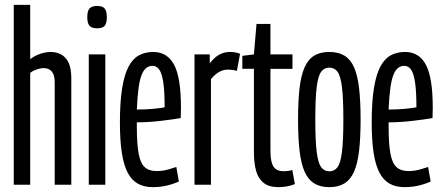

<svg xmlns="http://www.w3.org/2000/svg" viewBox="-20 -760 1820 790"><path d="M36.6 0V-740H104.3V-516.4Q116.2 -525.9 130.1 -532.4Q144 -539 159.4 -542.6Q174.7 -546.2 188.5 -546.2Q212.8 -546.2 232 -535.6Q251.2 -525.1 262.3 -501.8Q273.4 -478.4 273.4 -438.6V0H205.1V-422.4Q205.1 -451.4 193.2 -465.6Q181.3 -479.8 158.6 -479.8Q150.9 -479.8 141 -477.2Q131 -474.5 121.1 -470.3Q111.2 -466.1 104.3 -460V0Z M379.4 -643.5Q358 -643.5 348.5 -653.8Q339.1 -664 339.1 -689.4Q339.1 -715 348.5 -725.2Q358 -735.5 379.4 -735.5Q401.6 -735.5 410.5 -725.2Q419.5 -715 419.5 -689.4Q419.5 -664 410.7 -653.8Q401.9 -643.5 379.4 -643.5ZM345.3 0V-536.2H413.3V0Z M608.3 10Q572.7 10 547 -4.4Q521.2 -18.9 505 -50.1Q488.8 -81.3 481.1 -132.3Q473.4 -183.2 473.4 -255.6Q473.4 -340.5 482.5 -396.7Q491.5 -452.9 508.9 -485.8Q526.3 -518.7 552 -532.5Q577.7 -546.2 610.4 -546.2Q668.5 -546.2 696.5 -493.3Q724.6 -440.4 724.6 -316.9Q724.6 -311.1 724.1 -295.8Q723.6 -280.4 723.6 -274.1Q708.7 -271.5 688.5 -268.7Q668.3 -265.9 644.7 -263.1Q621.1 -260.2 595.1 -258.4Q569.1 -256.6 543 -256.6Q543 -252.2 543 -247.8Q543 -243.3 543 -239Q543 -169 550.3 -128.8Q557.5 -88.6 575.5 -72.3Q593.4 -56.1 624.2 -56.1Q636.7 -56.1 649.5 -57.9Q662.3 -59.7 676.4 -63.9Q690.6 -68 705.5 -73L716 -12.8Q698.1 -5.3 680.4 -0.1Q662.8 5.1 645.1 7.6Q627.4 10 608.3 10ZM543 -309.3Q558.8 -309.3 576.4 -310Q594 -310.7 609.8 -312.1Q625.5 -313.5 638.1 -315.4Q650.7 -317.2 657.4 -318.6Q657.4 -384.1 651.8 -421.1Q646.2 -458.2 635.3 -473.7Q624.4 -489.1 607.3 -489.1Q594.7 -489.1 583.6 -481.7Q572.5 -474.2 564.1 -455.1Q555.7 -435.9 550.5 -400.6Q545.4 -365.2 543 -309.3Z M843 -536.2V-499.5Q854.6 -514.6 867.1 -524.9Q879.6 -535.2 894.5 -540.7Q909.4 -546.2 926.3 -546.2Q936.1 -546.2 946.3 -544.7Q956.5 -543.2 967.7 -538.6L954.7 -468.3Q944.7 -471.3 935.3 -472.5Q926 -473.6 918.3 -473.6Q899.7 -473.6 882.9 -464.7Q866.2 -455.8 848 -434.4V0H780.3V-536.2Z M1125.4 10Q1086.6 10 1064.5 -7.7Q1042.4 -25.4 1033.6 -57.5Q1024.8 -89.6 1024.8 -132.2V-476.9H977.1V-530.2L1024.8 -536.2L1035.4 -661.6H1092.8V-536.2H1183.4V-476.6H1092.8V-139Q1092.8 -93.5 1105.4 -74.5Q1117.9 -55.5 1146.5 -55.5Q1155 -55.5 1164 -56.5Q1173.1 -57.5 1182.6 -60.6L1193.4 -2.6Q1174.8 5.1 1157.1 7.6Q1139.5 10 1125.4 10Z M1206.4 -268.1Q1206.4 -343.7 1212.5 -396.9Q1218.7 -450 1233.3 -483Q1247.9 -516 1272.9 -531.1Q1297.9 -546.2 1335 -546.2Q1372.2 -546.2 1397.2 -531.1Q1422.2 -516 1436.8 -483Q1451.4 -450 1457.5 -396.9Q1463.7 -343.7 1463.7 -268.1Q1463.7 -193.2 1457.5 -140Q1451.4 -86.8 1436.8 -53.8Q1422.2 -20.8 1397.2 -5.4Q1372.2 10 1335 10Q1297.9 10 1272.9 -5.4Q1247.9 -20.8 1233.3 -53.8Q1218.7 -86.8 1212.5 -140Q1206.4 -193.2 1206.4 -268.1ZM1277.3 -268.1Q1277.3 -181 1283.1 -134.9Q1288.9 -88.8 1301.6 -72Q1314.2 -55.1 1335 -55.1Q1356.2 -55.1 1368.7 -72Q1381.2 -88.8 1387 -134.9Q1392.8 -181 1392.8 -268.1Q1392.8 -356.2 1387 -402.1Q1381.2 -448 1368.7 -464.9Q1356.2 -481.7 1335 -481.7Q1314.2 -481.7 1301.6 -464.9Q1288.9 -448 1283.1 -402.1Q1277.3 -356.2 1277.3 -268.1Z M1644.3 10Q1608.7 10 1583 -4.4Q1557.2 -18.9 1541 -50.1Q1524.8 -81.3 1517.1 -132.3Q1509.4 -183.2 1509.4 -255.6Q1509.4 -340.5 1518.5 -396.7Q1527.5 -452.9 1544.9 -485.8Q1562.3 -518.7 1588 -532.5Q1613.7 -546.2 1646.4 -546.2Q1704.5 -546.2 1732.5 -493.3Q1760.6 -440.4 1760.6 -316.9Q1760.6 -311.1 1760.1 -295.8Q1759.6 -280.4 1759.6 -274.1Q1744.7 -271.5 1724.5 -268.7Q1704.3 -265.9 1680.7 -263.1Q1657.1 -260.2 1631.1 -258.4Q1605.1 -256.6 1579 -256.6Q1579 -252.2 1579 -247.8Q1579 -243.3 1579 -239Q1579 -169 1586.3 -128.8Q1593.5 -88.6 1611.5 -72.3Q1629.4 -56.1 1660.2 -56.1Q1672.7 -56.1 1685.5 -57.9Q1698.3 -59.7 1712.4 -63.9Q1726.6 -68 1741.5 -73L1752 -12.8Q1734.1 -5.3 1716.4 -0.1Q1698.8 5.1 1681.1 7.6Q1663.4 10 1644.3 10ZM1579 -309.3Q1594.8 -309.3 1612.4 -310Q1630 -310.7 1645.8 -312.1Q1661.5 -313.5 1674.1 -315.4Q1686.7 -317.2 1693.4 -318.6Q1693.4 -384.1 1687.8 -421.1Q1682.2 -458.2 1671.3 -473.7Q1660.4 -489.1 1643.3 -489.1Q1630.7 -489.1 1619.6 -481.7Q1608.5 -474.2 1600.1 -455.1Q1591.7 -435.9 1586.5 -400.6Q1581.4 -365.2 1579 -309.3Z"/></svg>

Font: Georama ExtraCondensed Thin
Style: Regular
Weight: 100
Width: 2
Designer: Jean-Baptiste Levee
Foundry: Production Type
Version: Version 1.001